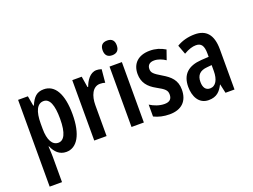

<svg xmlns="http://www.w3.org/2000/svg" viewBox="-139 -1071 2141 1622"><g transform="rotate(-20 931.0 -260.0)"><path d="M291 -553C228 -553 197 -521 167 -453H162L146 -543H58V237H169V8C169 -17 167 -49 165 -85H169C193 -29 231 10 292 10C388 10 449 -89 449 -273C449 -453 392 -553 291 -553ZM256 -460C311 -460 337 -395 337 -272C337 -140 304 -86 255 -86C201 -86 169 -142 169 -242V-290C169 -399 198 -460 256 -460Z M765 -553C706 -553 669 -492 652 -444H646L630 -543H545V0H656V-278C656 -361 687 -434 754 -434C772 -434 788 -431 799 -427L810 -545C793 -551 778 -553 765 -553Z M936 -757C891 -757 872 -732 872 -691C872 -649 893 -625 935 -625C977 -625 999 -648 999 -691C999 -732 980 -757 936 -757ZM991 -543H880V0H991Z M1388 -152C1388 -238 1340 -280 1274 -319C1205 -360 1189 -375 1189 -408C1189 -444 1212 -463 1251 -463C1286 -463 1323 -448 1352 -428L1382 -514C1339 -540 1295 -553 1245 -553C1138 -553 1081 -494 1081 -403C1081 -325 1122 -277 1190 -240C1260 -202 1277 -185 1277 -148C1277 -107 1255 -87 1210 -87C1163 -87 1117 -105 1081 -128V-21C1121 -1 1168 10 1221 10C1328 10 1388 -48 1388 -152Z M1649 -553C1588 -553 1532 -538 1486 -510L1517 -427C1561 -453 1597 -463 1626 -463C1674 -463 1695 -435 1695 -362V-334L1627 -330C1510 -322 1446 -267 1446 -154C1446 -71 1482 10 1572 10C1644 10 1678 -27 1705 -81H1707L1725 0H1806V-361C1806 -495 1749 -553 1649 -553ZM1653 -256 1695 -260V-206C1695 -131 1668 -79 1616 -79C1578 -79 1557 -107 1557 -158C1557 -219 1588 -251 1653 -256Z"/></g></svg>

Font: Noto Sans Hebrew ExtraCondensed SemiBold
Style: Regular
Weight: 600
Width: 2
Designer: Ben Nathan
Foundry: Google LLC
Version: Version 3.001